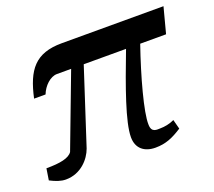

<svg xmlns="http://www.w3.org/2000/svg" viewBox="-101 -665 894 802"><g transform="rotate(-20 346.5 -264.0)"><path d="M463 8C509 8 541 -6 583 -33L572 -75C551 -65 528 -61 510 -61C495 -61 468 -55 468 -93C466 -146 506 -292 551 -422H666L696 -536H244C125 -536 82 -477 56 -358H107C120 -392 151 -422 181 -422H244L121 -97C106 -75 67 -67 5 -67L-3 -16C22 -3 44 5 66 5C133 5 176 -45 191 -87L300 -422H488C431 -273 381 -135 381 -68C381 -18 414 8 463 8Z"/></g></svg>

Font: Noto Serif Semi
Style: Italic
Weight: 600
Italic angle: -12°
Designer: Monotype Design Team
Foundry: Monotype Imaging Inc.
Version: Version 1.901